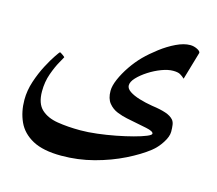

<svg xmlns="http://www.w3.org/2000/svg" viewBox="-94 -586 988 874"><g transform="rotate(15 400.5 -149.5)"><path d="M748.5 -445.3 710 -313.5Q699.2 -323.7 688.2 -329.8Q677.2 -335.9 654.8 -335.9Q631.3 -335.9 600.8 -324.5Q570.3 -313 542 -294.7Q513.7 -276.4 495.1 -256.6Q476.6 -236.8 476.6 -219.7Q476.6 -204.6 494.6 -192.4Q512.7 -180.2 541.7 -171.4Q570.8 -162.6 603.5 -157.2Q643.1 -151.9 668.7 -143.3Q694.3 -134.8 707 -119.6Q713.9 -110.8 715.8 -97.4Q717.8 -84 717.8 -65.4Q717.8 -42.5 698.5 -12.7Q679.2 17.1 654.8 36.1Q613.8 68.4 551.8 99.1Q489.7 129.9 415.3 149.7Q340.8 169.4 262.2 169.4Q176.3 169.4 126.5 142.3Q76.7 115.2 55.7 69.1Q34.7 22.9 34.7 -33.7Q34.7 -77.1 49.3 -121.3Q64 -165.5 83.5 -202.4Q103 -239.3 118.4 -261.7Q133.8 -284.2 135.3 -284.2Q137.7 -284.2 149.2 -276.1Q160.6 -268.1 159.7 -266.6Q158.7 -263.7 144.3 -238.8Q129.9 -213.9 116 -175Q102.1 -136.2 102.1 -91.3Q102.1 -34.2 130.9 -7.3Q159.7 19.5 208.3 27.3Q256.8 35.2 316.4 35.2Q352.1 35.2 395 30Q438 24.9 480.7 16.6Q523.4 8.3 559.1 -1.2Q594.7 -10.7 616.2 -19.5Q637.7 -28.3 637.7 -34.7Q637.7 -45.9 602.8 -53.2Q567.9 -60.5 507.3 -72.3Q485.4 -76.7 460.9 -86.4Q436.5 -96.2 419.7 -116.9Q402.8 -137.7 402.8 -174.3Q402.8 -197.8 416.7 -230Q430.7 -262.2 453.1 -295.2Q475.6 -328.1 501.5 -354.5Q528.8 -381.8 563.5 -408.2Q598.1 -434.6 634.3 -451.9Q670.4 -469.2 700.2 -469.2Q716.8 -469.2 732.7 -461.4Q748.5 -453.6 748.5 -445.3Z"/></g></svg>

Font: Scheherazade New
Style: Bold
Weight: 700
Designer: SIL International
Foundry: SIL International
Version: Version 4.000